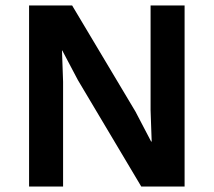

<svg xmlns="http://www.w3.org/2000/svg" viewBox="-20 -680 779 700"><path d="M653 -660V0H495L264 -388L207 -496H206L210 -382V0H86V-660H243L474 -273L531 -164H533L529 -278V-660Z"/></svg>

Font: Elaine Sans SemiBold
Style: Regular
Weight: 600
Designer: Wei Huang
Foundry: Wei Huang
Version: Version 2.001;December 24, 2019;FontCreator 12.0.0.2547 64-b